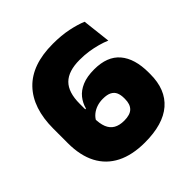

<svg xmlns="http://www.w3.org/2000/svg" viewBox="-177 -794 948 948"><g transform="rotate(-45 297.0 -320.0)"><path d="M305.5 13.5Q218 13.5 157.2 -17.2Q96.5 -48 65.2 -107.5Q34 -167 34 -253V-354.5Q34 -498 108 -575.5Q182 -653 328 -653Q388 -653 435.8 -643Q483.5 -633 516.5 -619L533.5 -470.5Q511 -480 485 -487.2Q459 -494.5 429.5 -499Q400 -503.5 366 -503.5Q287.5 -503.5 250.2 -466.5Q213 -429.5 213 -350V-250.5Q213 -211 223.2 -185.5Q233.5 -160 255 -147.5Q276.5 -135 309.5 -135Q351 -135 369.5 -153.5Q388 -172 388 -208V-214Q388 -237 381 -253Q374 -269 357.2 -277.8Q340.5 -286.5 311 -286.5Q288 -286.5 268.2 -279.8Q248.5 -273 233.8 -261Q219 -249 210.5 -232.5L189.5 -311H218Q226 -341.5 245.5 -366Q265 -390.5 299 -405Q333 -419.5 383.5 -419.5Q474.5 -419.5 518.8 -367.2Q563 -315 563 -218V-206.5Q563 -99 498 -42.8Q433 13.5 305.5 13.5Z"/></g></svg>

Font: Anek Devanagari ExtraBold
Style: Regular
Weight: 800
Designer: Kailash Malviya (Devanagari) & Yesha Goshar (Latin)
Foundry: Ek Type
Version: Version 1.003